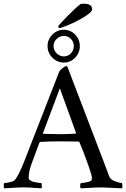

<svg xmlns="http://www.w3.org/2000/svg" viewBox="-35 -1023 686 1046"><path d="M313 -860.8Q348.6 -860.8 374.3 -834.7Q399.9 -808.6 399.9 -772Q399.9 -735.4 374.3 -708.7Q348.6 -682.1 313 -682.1Q276.9 -682.1 250.5 -708.7Q224.1 -735.4 224.1 -772Q224.1 -808.6 250.5 -834.7Q276.9 -860.8 313 -860.8ZM273.7 -811Q256.8 -794.9 256.8 -772Q256.8 -749 273.7 -732.4Q290.5 -715.8 313 -715.8Q335.4 -715.8 351.3 -732.4Q367.2 -749 367.2 -772Q367.2 -794.9 351.3 -811Q335.4 -827.1 313 -827.1Q290.5 -827.1 273.7 -811ZM282.2 -878.9Q282.2 -884.3 330.1 -932.9Q377.9 -981.4 402.8 -1000Q408.7 -1002.9 420.9 -1002.9Q466.8 -1002.9 466.8 -973.1Q466.8 -957 425.3 -931.6Q383.8 -906.2 340.8 -888.2Q297.9 -870.1 288.1 -870.1Q286.1 -870.1 284.2 -873.3Q282.2 -876.5 282.2 -878.9ZM-12.2 2.9Q-14.6 1 -14.6 -9.8Q-14.6 -20.5 -12.2 -25.9Q0.5 -25.9 21 -31Q41.5 -36.1 47.9 -44.9Q68.8 -72.3 95.2 -139.2Q227.1 -478.5 288.1 -633.8Q292 -641.1 305.9 -652.1Q319.8 -663.1 326.2 -663.1Q327.6 -663.1 329.3 -661.9Q331.1 -660.6 332 -660.2L536.1 -126Q542 -110.8 548.1 -94.2Q554.2 -77.6 557.1 -69.6Q560.1 -61.5 561 -60.1Q567.4 -44.4 592.3 -35.2Q617.2 -25.9 628.9 -25.9Q631.8 -21.5 631.8 -11.2Q631.8 -1 630.9 2.9Q530.8 -2 521 -2Q500.5 -2 482.9 -1.2Q465.3 -0.5 443.1 1Q420.9 2.4 404.8 2.9Q401.4 -1 401.6 -11.5Q401.9 -22 405.8 -25.9Q417 -25.9 436.5 -29.8Q456.1 -33.7 461.9 -39.1Q465.8 -43 465.8 -53.2Q465.8 -66.4 448.7 -115.2Q431.6 -164.1 415 -206.1L397.9 -248Q395 -252 392.1 -252Q378.9 -252.9 293 -252.9Q230 -252.9 185.1 -250L180.2 -247.1Q151.9 -172.9 134.8 -125Q121.1 -85.4 121.1 -54.2Q121.1 -45.9 130.4 -39.8Q139.6 -33.7 152.8 -31Q166 -28.3 175.5 -27.1Q185.1 -25.9 189.9 -25.9Q191.9 -23.9 192.6 -12.7Q193.4 -1.5 191.9 2.9Q177.2 2.4 160.4 1Q143.6 -0.5 129.2 -1.2Q114.7 -2 95.2 -2Q74.7 -2 58.8 -1.2Q43 -0.5 23.9 1Q4.9 2.4 -12.2 2.9ZM199.2 -297.9Q199.2 -293.9 201.2 -293.9Q252.9 -292 292 -292Q330.1 -292 376 -294.9Q377 -294.9 377.7 -296.1Q378.4 -297.4 378.9 -298.8V-299.8L291 -542Z"/></svg>

Font: Crimson
Style: Roman
Weight: 400
Version: Version 0.8